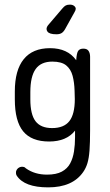

<svg xmlns="http://www.w3.org/2000/svg" viewBox="-20 -601 476 829"><path d="M304 -37V-8Q304 24 299.5 53Q295 82 283 104.5Q271 127 247 140Q223 153 183 153Q130 153 92 126Q87 121 83.5 120Q80 119 76 119Q66 119 58.5 125Q51 131 49 141Q48 150 52 157Q85 208 188 208Q293 208 339 142Q351 125 357.5 103.5Q364 82 366.5 48.5Q369 15 369 -38V-356Q369 -371 362.5 -381Q356 -391 340 -391Q325 -391 318 -382Q311 -373 309 -341Q272 -393 196 -393Q121 -393 82.5 -345.5Q44 -298 44 -206V-172Q44 -78 80 -34Q116 10 192 10Q267 10 304 -37ZM302 -209 303 -173Q303 -108 279.5 -78Q256 -48 205 -48Q156 -48 133.5 -77.5Q111 -107 111 -172V-203Q111 -271 134 -303Q157 -335 206 -335Q246 -335 266 -318.5Q286 -302 293.5 -273.5Q301 -245 302 -209ZM181 -476Q181 -470 185 -464.5Q189 -459 198.5 -456Q208 -453 224 -453Q238 -453 246.5 -458.5Q255 -464 262 -477L302 -549Q307 -557 307 -563Q307 -570 300 -575.5Q293 -581 282 -581Q271 -581 264 -577.5Q257 -574 248 -563L190 -495Q181 -485 181 -476Z"/></svg>

Font: Beiruti
Style: Regular
Weight: 400
Version: Version 1.00